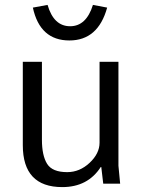

<svg xmlns="http://www.w3.org/2000/svg" viewBox="-20 -749 577 783"><path d="M386 -497H463V-73L470 0H401L393 -68H391Q338 14 234 14Q73 14 73 -157V-497H151V-179Q151 -115 172 -81Q193 -47 254 -47Q305 -47 345.5 -85Q386 -123 386 -167ZM359 -729 417 -718Q380 -584 263 -584Q143 -584 114 -718L174 -729Q199 -642 266 -642Q332 -642 359 -729Z"/></svg>

Font: BreeCF
Style: Light
Weight: 300
Designer: Veronika Burian, Jos Scaglione
Foundry: TypeTogether
Version: Version 0.0.2